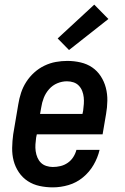

<svg xmlns="http://www.w3.org/2000/svg" viewBox="-20 -801 540 829"><path d="M208 8Q179 8 151 2Q123 -4 100 -19Q77 -34 61.5 -57Q46 -80 39 -106.5Q32 -133 32.5 -162.5Q33 -192 37 -221L59 -351Q63 -376 71 -400.5Q79 -425 93.5 -447.5Q108 -470 128 -488Q148 -506 172 -517.5Q196 -529 221 -533.5Q246 -538 271 -538Q300 -538 328 -531.5Q356 -525 378 -510Q400 -495 415 -472Q430 -449 437 -422Q444 -395 443.5 -366Q443 -337 438 -309L423 -221H139L136 -207Q134 -192 133 -177.5Q132 -163 134 -148.5Q136 -134 141.5 -121Q147 -108 156.5 -98.5Q166 -89 180 -84.5Q194 -80 208 -80Q225 -80 241.5 -84Q258 -88 272.5 -98Q287 -108 296.5 -123Q306 -138 310 -154H410Q402 -120 384 -89Q366 -58 338 -35Q310 -12 276 -2Q242 8 208 8ZM336 -309 339 -323Q341 -338 342 -352.5Q343 -367 341.5 -381Q340 -395 335 -408Q330 -421 320.5 -431Q311 -441 297.5 -445.5Q284 -450 269 -450Q248 -450 227.5 -441.5Q207 -433 192 -416Q177 -399 169 -378.5Q161 -358 158 -337L153 -309ZM278 -585 229 -635 387 -781 448 -719Z"/></svg>

Font: Iosevka Slab Semibold Oblique
Style: Regular
Weight: 600
Italic angle: -9°
Monospace: yes
Designer: Belleve Invis
Foundry: Belleve Invis
Version: Version 11.1.1; ttfautohint (v1.8.3)